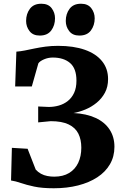

<svg xmlns="http://www.w3.org/2000/svg" viewBox="-20 -996 654 1026"><path d="M267.5 10Q204.5 10 162.5 1Q120.5 -8 91.8 -18Q63 -28 39 -31.5L43.5 -206L127.5 -201L171 -89.5Q183.5 -76 199 -67.5Q214.5 -59 232.8 -55.5Q251 -52 269.5 -52Q317 -52 349.2 -71.5Q381.5 -91 398 -126Q414.5 -161 414.5 -207Q414.5 -250 398.8 -281.8Q383 -313.5 347 -331Q311 -348.5 251 -348.5L184 -342V-427L240.5 -424.5Q268 -424.5 294.5 -432Q321 -439.5 342.2 -456.2Q363.5 -473 376 -499.8Q388.5 -526.5 388.5 -565Q388.5 -630 354.5 -659.2Q320.5 -688.5 262 -688.5Q237.5 -688.5 215 -678.8Q192.5 -669 185 -657.5L150 -534H61L67.5 -720Q88.5 -721.5 112.5 -726.2Q136.5 -731 164 -736.8Q191.5 -742.5 223 -746.8Q254.5 -751 290 -751Q373.5 -751 433.2 -730Q493 -709 525.2 -669.2Q557.5 -629.5 557.5 -573.5Q557.5 -532 540.8 -500.8Q524 -469.5 496.5 -447Q469 -424.5 436.5 -411Q404 -397.5 373 -392Q441.5 -388.5 490.5 -366Q539.5 -343.5 565.5 -304Q591.5 -264.5 591.5 -211.5Q591.5 -159.5 567.5 -118.2Q543.5 -77 499.8 -48.5Q456 -20 397 -5Q338 10 267.5 10ZM192 -806Q156 -806 137.8 -829.8Q119.5 -853.5 119.5 -884Q119.5 -922 139.8 -949Q160 -976 200.5 -976H201.5Q238 -976 256 -952.2Q274 -928.5 274 -898Q274 -860.5 253.8 -833.2Q233.5 -806 193 -806ZM403.5 -806Q368 -806 349.8 -829.8Q331.5 -853.5 331.5 -884Q331.5 -922 351.8 -949Q372 -976 412.5 -976H413.5Q449.5 -976 467.8 -952.2Q486 -928.5 486 -898Q486 -860.5 465.8 -833.2Q445.5 -806 404.5 -806Z"/></svg>

Font: Merriweather 24pt ExtraBold
Style: Regular
Weight: 800
Version: Version 2.100